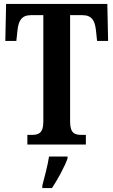

<svg xmlns="http://www.w3.org/2000/svg" viewBox="-20 -734 576 975"><path d="M119 0H416V-49H395C360 -49 336 -57 336 -116V-657H399C448 -657 462 -626 467 -582L473 -526H529L525 -714H11L7 -526H63L69 -582C74 -626 88 -657 137 -657H200V-115C200 -57 175 -49 141 -49H119ZM195 208V221H244C272 179 308 113 323 71V61H229C222 107 206 166 195 208Z"/></svg>

Font: Noto Serif Tamil ExtraCondensed
Style: Bold Italic
Weight: 700
Width: 2
Italic angle: -12°
Designer: Indian Type Foundry, Tom Grace, and the Monotype Design Team
Foundry: Monotype Imaging Inc.
Version: Version 2.003